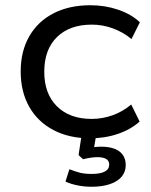

<svg xmlns="http://www.w3.org/2000/svg" viewBox="-20 -519 577 733"><path d="M324 9Q244 9 184 -22.5Q124 -54 91.5 -111.5Q59 -169 59 -246Q59 -323 91.5 -380Q124 -437 184 -468Q244 -499 325 -499Q381 -499 431 -482Q481 -465 514 -434L482 -370Q449 -397 410 -411Q371 -425 331 -425Q246 -425 197.5 -377.5Q149 -330 149 -245Q149 -161 197.5 -113Q246 -65 330 -65Q371 -65 410 -79Q449 -93 481 -120L513 -55Q480 -25 430.5 -8Q381 9 324 9ZM330 194Q302 194 275 188.5Q248 183 230 174L245 127Q267 136 285.5 140.5Q304 145 330 145Q363 145 380 136Q397 127 397 109Q397 95 385.5 88Q374 81 352 81Q340 81 326.5 83Q313 85 297 89L280 73L294 -20H350L337 57L311 49Q327 44 341 42.5Q355 41 367 41Q395 41 416 48.5Q437 56 448.5 72Q460 88 460 111Q460 137 444.5 155.5Q429 174 399.5 184Q370 194 330 194Z"/></svg>

Font: Nunito Sans 10pt SemiExpanded
Style: Regular
Weight: 400
Width: 6
Designer: Vernon Adams
Foundry: Vernon Adams
Version: Version 3.101;gftools[0.9.27]